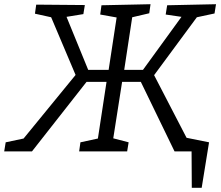

<svg xmlns="http://www.w3.org/2000/svg" viewBox="-43 -719 1050 912"><path d="M-23 0 -16 -43 69 -61 316 -363 200 -637 123 -654 129 -697 360 -695 353 -652 273 -639 376 -387H473L511 -636L433 -650L439 -694L672 -699L666 -656L585 -637L547 -387H636L819 -639L744 -650L751 -694L983 -699L976 -655L892 -637L689 -362L845 -61L921 -43L914 0H786L626 -330H537L495 -62L568 -43L561 0H333L339 -43L422 -61L463 -330H368L109 0ZM868 173 867 0H793L801 -73L950 -43L915 173Z"/></svg>

Font: Bitter
Style: Italic
Weight: 400
Italic angle: -9°
Designer: Sol Matas, and Bitter project Authors
Foundry: Sol Matas
Version: Version 2.001